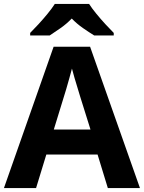

<svg xmlns="http://www.w3.org/2000/svg" viewBox="-20 -954 730 974"><path d="M527 0 475 -170H215L163 0H0L252 -717H437L690 0ZM387 -463Q382 -480 374 -506Q366 -532 358 -559Q350 -586 345 -606Q340 -586 331.5 -556.5Q323 -527 315.5 -500.5Q308 -474 304 -463L253 -297H439ZM432 -934Q446 -912 468.5 -884.5Q491 -857 515 -831Q539 -805 557 -787V-774H458Q432 -790 401 -811.5Q370 -833 344 -860Q318 -833 288 -812Q258 -791 232 -774H133V-787Q152 -806 175.5 -831.5Q199 -857 221.5 -884.5Q244 -912 258 -934Z"/></svg>

Font: Noto Naskh Arabic
Style: Regular
Weight: 400
Designer: Monotype Design Team, David Williams, Mohamad Dakak and Nizar Qandah
Foundry: Monotype Imaging Inc.
Version: Version 2.013